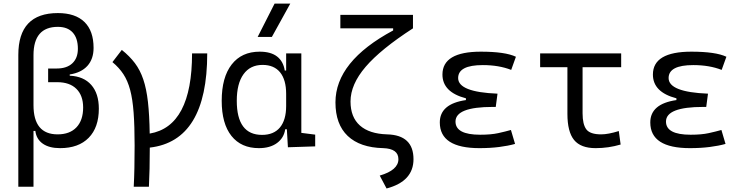

<svg xmlns="http://www.w3.org/2000/svg" viewBox="-20 -815 4142 1069"><path d="M314.5 9.8Q253.9 9.8 218.3 -15.1Q182.6 -40 176.8 -85.9H166.5V224.6H82V-509.3Q82 -742.2 302.2 -742.2Q399.4 -742.2 450.2 -692.6Q501 -643.1 501 -548.3Q501 -486.3 466.6 -448.2Q432.1 -410.2 368.2 -400.4V-393.6Q445.8 -390.1 488 -342.3Q530.3 -294.4 530.3 -210Q530.3 -105.5 473.9 -47.9Q417.5 9.8 314.5 9.8ZM166.5 -229.5Q166.5 -66.9 300.8 -66.9Q368.7 -66.9 405.8 -106.2Q442.9 -145.5 442.9 -216.3Q442.9 -283.2 405.3 -320.3Q367.7 -357.4 298.8 -357.4H248V-433.6H295.9Q352.1 -433.6 382.8 -462.6Q413.6 -491.7 413.6 -543.5Q413.6 -602.5 384.8 -634Q356 -665.5 302.2 -665.5Q166.5 -665.5 166.5 -507.8Z M724.6 224.6Q727.1 176.8 728.3 119.4Q729.5 62 729.5 -4.9Q729.5 -113.3 723.9 -188.2Q718.3 -263.2 704.6 -314.5Q690.9 -365.7 667 -402.1Q643.1 -438.5 606 -469.2L658.2 -537.1Q701.7 -502.4 731 -463.6Q760.3 -424.8 777.8 -372.8Q795.4 -320.8 803.7 -247.6Q812 -174.3 813.5 -71.3Q1049.3 -111.3 1049.3 -517.6H1133.8Q1133.8 -30.3 814 6.8Q814 69.8 812.7 124.3Q811.5 178.7 809.1 224.6Z M1421.4 9.8Q1322.8 9.8 1268.6 -58.3Q1214.4 -126.5 1214.4 -253.9Q1214.4 -384.3 1269.8 -455.8Q1325.2 -527.3 1425.8 -527.3Q1488.3 -527.3 1522.9 -500.2Q1557.6 -473.1 1565.4 -422.4H1573.2V-517.6H1657.7V-75.2L1734.9 -65.4V0L1583 4.9L1577.1 -95.2H1567.9Q1561 -47.4 1522.5 -18.8Q1483.9 9.8 1421.4 9.8ZM1573.2 -225.1V-292.5Q1573.2 -370.6 1539.6 -412.1Q1505.9 -453.6 1441.9 -453.6Q1373 -453.6 1335.7 -401.6Q1298.3 -349.6 1298.3 -253.9Q1298.3 -64 1439 -64Q1504.4 -64 1538.8 -105.5Q1573.2 -147 1573.2 -225.1ZM1414.6 -609.4 1508.8 -794.9H1596.2L1493.7 -609.4Z M2132.3 234.4 2094.2 162.6Q2198.2 132.3 2198.2 71.3Q2198.2 12.7 2113.8 9.8Q1984.4 6.8 1916 -58.1Q1847.7 -123 1847.7 -245.1Q1847.7 -473.1 2168.9 -645.5V-657.2H1875V-732.4H2279.3V-657.2Q2099.6 -541 2015.6 -442.9Q1931.6 -344.7 1931.6 -250Q1931.6 -162.6 1983.9 -116.2Q2036.1 -69.8 2135.3 -66.9Q2282.2 -63 2282.2 71.3Q2282.2 194.8 2132.3 234.4Z M2649.4 9.8Q2428.7 9.8 2428.7 -133.3Q2428.7 -236.8 2574.2 -257.8V-267.6Q2443.4 -301.8 2443.4 -399.9Q2443.4 -527.3 2657.2 -527.3Q2793 -527.3 2852.5 -499L2826.2 -425.8Q2757.8 -452.6 2668 -452.6Q2530.8 -452.6 2530.8 -380.4Q2530.8 -302.2 2750 -293.5L2740.2 -219.7H2723.6Q2516.1 -219.7 2516.1 -138.2Q2516.1 -64.9 2653.3 -64.9Q2713.9 -64.9 2753.7 -73.7Q2793.5 -82.5 2824.7 -91.3L2847.7 -13.7Q2809.1 -2.9 2759.3 3.4Q2709.5 9.8 2649.4 9.8Z M3296.4 9.8Q3213.4 9.8 3176.3 -35.6Q3139.2 -81.1 3139.2 -181.2V-440.9H2987.3V-517.6H3438.5V-440.9H3223.6V-184.1Q3223.6 -122.6 3244.6 -94.7Q3265.6 -66.9 3327.1 -66.9Q3366.2 -66.9 3425.3 -85.4L3435.5 -10.3Q3367.7 9.8 3296.4 9.8Z M3821.3 9.8Q3600.6 9.8 3600.6 -133.3Q3600.6 -236.8 3746.1 -257.8V-267.6Q3615.2 -301.8 3615.2 -399.9Q3615.2 -527.3 3829.1 -527.3Q3964.8 -527.3 4024.4 -499L3998 -425.8Q3929.7 -452.6 3839.8 -452.6Q3702.6 -452.6 3702.6 -380.4Q3702.6 -302.2 3921.9 -293.5L3912.1 -219.7H3895.5Q3688 -219.7 3688 -138.2Q3688 -64.9 3825.2 -64.9Q3885.7 -64.9 3925.5 -73.7Q3965.3 -82.5 3996.6 -91.3L4019.5 -13.7Q3981 -2.9 3931.2 3.4Q3881.3 9.8 3821.3 9.8Z"/></svg>

Font: Cascadia Code PL SemiLight
Style: Regular
Weight: 350
Monospace: yes
Designer: Aaron Bell
Foundry: Saja Typeworks
Version: Version 2404.023; ttfautohint (v1.8.4)